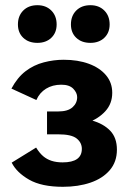

<svg xmlns="http://www.w3.org/2000/svg" viewBox="-20 -711 503 739"><path d="M222 8Q140 8 92 -19.5Q44 -47 25 -85L119 -143Q132 -122 146 -110Q160 -98 178.5 -92Q197 -86 221 -86Q258 -86 276.5 -99Q295 -112 295 -138Q295 -162 275 -178Q255 -194 204 -194H161V-282H204Q241 -282 259 -298Q277 -314 277 -337Q277 -354 262 -369.5Q247 -385 216 -385Q182 -385 157 -369.5Q132 -354 120 -326L24 -370Q47 -413 78.5 -437Q110 -461 148.5 -471Q187 -481 225 -481Q280 -481 322 -465.5Q364 -450 388 -421.5Q412 -393 412 -354Q412 -312 385.5 -283Q359 -254 317.5 -239Q276 -224 230 -224V-260Q288 -260 333 -247.5Q378 -235 404 -208Q430 -181 430 -135Q430 -88 402.5 -56Q375 -24 328 -8Q281 8 222 8ZM124 -546Q90 -546 69.5 -565.5Q49 -585 49 -617Q49 -650 69.5 -670.5Q90 -691 124 -691Q157 -691 177.5 -670.5Q198 -650 198 -617Q198 -585 177.5 -565.5Q157 -546 124 -546ZM328 -546Q294 -546 273.5 -565.5Q253 -585 253 -617Q253 -650 273.5 -670.5Q294 -691 328 -691Q361 -691 381.5 -670.5Q402 -650 402 -617Q402 -585 381.5 -565.5Q361 -546 328 -546Z"/></svg>

Font: Ysabeau SC ExtraBold
Style: Regular
Weight: 800
Designer: Christian Thalmann (Catharsis Fonts)
Version: Version 2.001;gftools[0.9.30]; featfreeze: smcp